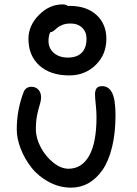

<svg xmlns="http://www.w3.org/2000/svg" viewBox="-20 -861 629 883"><path d="M298.8 -514.2Q211.4 -514.2 161.1 -559.8Q110.8 -605.5 110.8 -682.1Q110.8 -743.2 158.9 -792Q207 -840.8 268.1 -840.8Q283.7 -840.8 293 -833L298.8 -834Q378.4 -834 423.8 -792.2Q469.2 -750.5 469.2 -682.1Q469.2 -610.4 420.2 -562.3Q371.1 -514.2 298.8 -514.2ZM203.1 -672.9Q203.1 -638.2 228 -617.2Q252.9 -596.2 292 -596.2Q334 -596.2 356 -618.7Q377.9 -641.1 377.9 -683.1Q377.9 -713.9 357.9 -733.4Q337.9 -752.9 304.2 -752.9Q283.2 -752.9 267.1 -746.6Q251 -740.2 243.2 -732.9Q235.4 -725.6 227.1 -719.2Q218.8 -712.9 210.9 -712.9Q203.1 -696.8 203.1 -672.9ZM307.1 2Q252.9 2 204.6 -24.2Q156.2 -50.3 124.8 -90.3Q93.3 -130.4 75.2 -177Q57.1 -223.6 57.1 -266.1Q57.1 -355.5 88.9 -438Q92.8 -448.7 102.1 -455.3Q111.3 -461.9 124 -461.9Q144 -461.9 156.5 -448.7Q168.9 -435.5 168.9 -413.1Q168.9 -398.4 163.1 -380.4Q157.2 -362.3 151.1 -334Q145 -305.7 145 -266.1Q145 -225.6 167.7 -183.1Q190.4 -140.6 225.6 -112.8Q260.7 -85 294.9 -85Q356.4 -85 390.1 -144.8Q423.8 -204.6 423.8 -321.8Q423.8 -349.6 420.4 -380.4Q417 -411.1 417 -426.8Q417 -445.3 424.3 -455.1Q431.6 -464.8 450.2 -464.8Q480 -464.8 495.6 -434.1Q511.2 -403.3 511.2 -331.1Q511.2 -249 495.4 -184.6Q479.5 -120.1 451.7 -79.8Q423.8 -39.6 387.2 -18.8Q350.6 2 307.1 2Z"/></svg>

Font: Shantell Sans Irregular Bouncy
Style: Regular
Weight: 400
Designer: Stephen Nixon, Anya Danilova, Shantell Martin
Foundry: Arrow Type
Version: Version 1.006;[9816181b4]